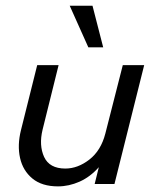

<svg xmlns="http://www.w3.org/2000/svg" viewBox="-20 -645 540 673"><path d="M183.3 8.3Q127.1 8.3 93.8 -19.1Q60.4 -46.5 50.3 -91.3Q40.3 -136.1 53.5 -188.9L110.4 -416.7H185.4L129.2 -190.3Q116 -135.4 134.7 -94.8Q153.5 -54.2 209 -54.2Q252.8 -54.2 293.4 -85.8Q334 -117.4 349.3 -177.1L410.4 -416.7H485.4L381.2 0H311.8L326.4 -59Q296.5 -25 259 -8.3Q221.5 8.3 183.3 8.3ZM289.6 -479.2 224.3 -625H304.2L341.7 -479.2Z"/></svg>

Font: Afacad
Style: Italic
Weight: 400
Italic angle: -14°
Designer: Kristian Moeller
Foundry: Dicotype
Version: Version 1.000